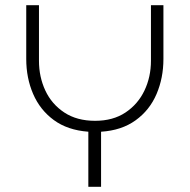

<svg xmlns="http://www.w3.org/2000/svg" viewBox="-20 -719 730 739"><path d="M320 0V-212Q240 -218 187 -257Q134 -296 107.5 -357.5Q81 -419 81 -492V-699H130V-485Q130 -423 154.5 -370.5Q179 -318 227.5 -286Q276 -254 346 -254Q415 -254 463 -286Q511 -318 536 -370.5Q561 -423 561 -485V-699H609V-492Q609 -419 582.5 -357Q556 -295 502 -256Q448 -217 369 -212V0Z"/></svg>

Font: MuseoModerno ExtraLight
Style: Regular
Weight: 200
Designer: Pablo Cosgaya, Héctor Gatti, Marcela Romero, and the Authors of The MuseoModerno Project.
Foundry: Omnibus-Type Team
Version: Version 1.001